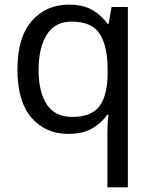

<svg xmlns="http://www.w3.org/2000/svg" viewBox="-20 -566 655 826"><path d="M442 11Q442 -7 443 -31Q444 -55 447 -72H441Q418 -38 377.5 -14Q337 10 273 10Q176 10 115.5 -59.5Q55 -129 55 -267Q55 -405 116.5 -475.5Q178 -546 276 -546Q339 -546 379 -522Q419 -498 443 -463H447L460 -536H530V240H442ZM290 -63Q373 -63 407.5 -108.5Q442 -154 443 -248V-266Q443 -368 409 -420.5Q375 -473 288 -473Q216 -473 181 -416.5Q146 -360 146 -265Q146 -170 181.5 -116.5Q217 -63 290 -63Z"/></svg>

Font: Noto Sans New Tai Lue
Style: Regular
Weight: 400
Designer: Monotype Design Team
Foundry: Monotype Imaging Inc.
Version: Version 2.003